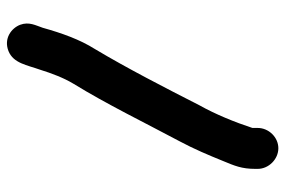

<svg xmlns="http://www.w3.org/2000/svg" viewBox="-160 -602 856 577"><g transform="rotate(90 268.5 -313.0)"><path d="M487 -659V-652C487 -611 478 -590 463 -554C446 -512 427 -467 405 -426C349 -321 292 -204 231 -105C213 -75 200 -40 189 -5C175 34 170 75 133 90C95 105 64 81 54 55C44 28 56 8 63 -13C79 -70 98 -124 127 -170C185 -267 244 -382 296 -484C323 -532 347 -591 364 -643V-659C364 -692 392 -721 425 -721C458 -721 487 -692 487 -659Z"/></g></svg>

Font: Blanket
Style: Reversed
Weight: 700
Foundry: Cannot Into Space Fonts
Version: Version 0.9